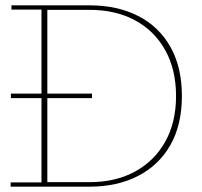

<svg xmlns="http://www.w3.org/2000/svg" viewBox="-20 -702 758 722"><path d="M158 0V-17H316Q415 -17 488 -57Q561 -97 601.5 -169.5Q642 -242 642 -341Q642 -440 601.5 -513Q561 -586 488 -625.5Q415 -665 316 -665H158V-682H316Q421 -682 499.5 -642Q578 -602 621 -525.5Q664 -449 664 -341Q664 -233 621 -157Q578 -81 499.5 -40.5Q421 0 316 0ZM20 0V-16H136V-666H23V-682H158V0ZM21 -333V-350H326V-333Z"/></svg>

Font: Montagu Slab 144pt Thin
Style: Regular
Weight: 250
Version: Version 1.000